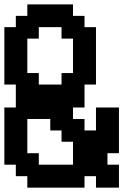

<svg xmlns="http://www.w3.org/2000/svg" viewBox="-20 -862 644 882"><path d="M237.3 0H105.5V-26.4V-52.7H79.1H52.7V-79.1V-105.5H26.4H0V-237.3V-368.2H26.4H52.7V-420.9V-473.6H26.4H0V-605.5V-737.3H26.4H52.7V-762.7V-789.1H79.1H105.5V-815.4V-841.8H210.9H315.4V-815.4V-789.1H341.8H368.2V-762.7V-737.3H394.5H420.9V-605.5V-473.6H394.5H368.2V-420.9V-368.2H341.8H315.4V-341.8V-315.4H341.8H368.2V-289.1V-262.7H394.5H420.9V-315.4V-368.2H473.6H526.4V-262.7V-158.2H500H473.6V-131.8V-105.5H500H526.4V-52.7V0H473.6H420.9V-26.4V-52.7H394.5H368.2V-26.4V0ZM237.3 -105.5H315.4V-158.2V-210.9H289.1H262.7V-237.3V-262.7H237.3H210.9V-289.1V-315.4H158.2H105.5V-237.3V-158.2H131.8H158.2V-131.8V-105.5ZM210.9 -473.6H262.7V-500V-526.4H289.1H315.4V-605.5V-684.6H289.1H262.7V-710.9V-737.3H210.9H158.2V-710.9V-684.6H131.8H105.5V-605.5V-526.4H131.8H158.2V-500V-473.6Z"/></svg>

Font: VCR Jazz Mono
Style: Regular
Weight: 400
Version: Version 3.1